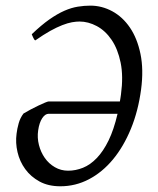

<svg xmlns="http://www.w3.org/2000/svg" viewBox="-20 -650 564 685"><path d="M223.1 -41Q250 -41 276.1 -51.5Q302.2 -62 325.4 -86.2Q348.6 -110.4 367.4 -148.9Q386.2 -187.5 399.4 -244.1H153.8Q141.1 -244.1 130.6 -228.3Q120.1 -212.4 116.2 -185.1Q112.3 -158.7 118.9 -132.8Q125.5 -106.9 139.9 -86.4Q154.3 -65.9 175.8 -53.5Q197.3 -41 223.1 -41ZM483.4 -331.1Q473.1 -253.9 447 -190.4Q420.9 -127 383.1 -81.3Q345.2 -35.6 297.4 -10.5Q249.5 14.6 195.3 14.6Q152.3 14.6 121.1 -2.4Q89.8 -19.5 70.1 -46.6Q50.3 -73.7 42.5 -107.2Q34.7 -140.6 39.1 -172.9Q41 -189.9 46.6 -210Q52.2 -230 64 -245.1Q75.2 -252 89.6 -259.5Q104 -267.1 117.2 -273.4Q130.4 -279.8 140.6 -283.9Q150.9 -288.1 153.8 -288.1H407.7Q408.7 -293.9 409.7 -300Q410.6 -306.2 411.6 -313Q420.4 -377.9 410.4 -426.5Q400.4 -475.1 378.2 -507.8Q356 -540.5 325.4 -556.9Q294.9 -573.2 263.7 -573.2Q252 -573.2 236.8 -570.6Q221.7 -567.9 202.1 -560.3Q182.6 -552.7 158.9 -539.6Q135.3 -526.4 106 -505.9Q103.5 -506.8 101.6 -510Q99.6 -513.2 98.1 -516.6Q96.7 -520 95.2 -523.2Q93.8 -526.4 93.3 -527.8Q127.4 -560.5 156 -580.6Q184.6 -600.6 209.7 -611.6Q234.9 -622.6 257.6 -626.2Q280.3 -629.9 302.2 -629.9Q343.3 -629.9 380.4 -609.9Q417.5 -589.8 443.6 -551.5Q469.7 -513.2 481.2 -457.5Q492.7 -401.9 483.4 -331.1Z"/></svg>

Font: Gentium
Style: Italic
Weight: 400
Italic angle: -7°
Designer: J. Victor Gaultney
Version: Version 1.02; 2005; OFL release